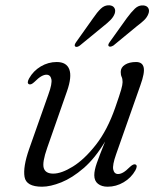

<svg xmlns="http://www.w3.org/2000/svg" viewBox="-20 -697 600 726"><path d="M492.5 -75Q501.5 -71 492 -53Q476 -24.5 447.5 -7.8Q419 9 387 9Q364.5 9 350.5 -2Q336.5 -13 336.5 -34.5Q336.5 -53 346 -80.2Q355.5 -107.5 377.5 -162Q339.5 -98.5 296.2 -61.2Q253 -24 211.8 -7.5Q170.5 9 139 9Q79 9 72.8 -28.2Q66.5 -65.5 90 -133L163 -340Q178 -381 174.2 -397.8Q170.5 -414.5 155.5 -414.5Q147 -414.5 136.2 -408.5Q125.5 -402.5 110.5 -387.5Q97.5 -375 89.5 -378.5Q80.5 -383 90 -400.5Q106 -429 134.2 -445.8Q162.5 -462.5 194.5 -462.5Q231.5 -462.5 242 -434.8Q252.5 -407 233.5 -352.5L158.5 -138Q139 -82.5 145.5 -61.5Q152 -40.5 181.5 -40.5Q212.5 -40.5 256 -67.5Q299.5 -94.5 342.8 -149.8Q386 -205 415.5 -289.5Q433 -339.5 438.2 -358.2Q443.5 -377 443.5 -386.5Q443.5 -399 440 -406.2Q436.5 -413.5 436.5 -425Q436.5 -442 452.5 -452.2Q468.5 -462.5 494.5 -462.5Q518.5 -462.5 523.2 -442.2Q528 -422 511 -375L419 -113.5Q404.5 -72.5 408.2 -55.8Q412 -39 426.5 -39Q435.5 -39 446 -45Q456.5 -51 471.5 -66Q485 -78.5 492.5 -75ZM331.5 -627.5Q347 -650.5 361.2 -664.2Q375.5 -678 393.5 -677Q407 -676 412.5 -667Q418 -658 413.5 -645Q408.5 -632 397.2 -620.8Q386 -609.5 370.5 -597.5L281.5 -524.5Q270 -516.5 264 -521.5Q259.5 -526 268 -538ZM459.5 -628.5Q476 -651 490.2 -664.5Q504.5 -678 522 -676.5Q535.5 -675.5 540.8 -666.2Q546 -657 541 -644.5Q536 -631 524.2 -620Q512.5 -609 497 -597.5L409 -525Q396.5 -517.5 391 -522.5Q386.5 -527 395.5 -539Z"/></svg>

Font: Fraunces 9pt S000 Light
Style: Italic
Weight: 300
Italic angle: -16°
Version: Version 1.000; ttfautohint (v1.8.3)